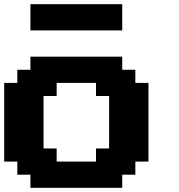

<svg xmlns="http://www.w3.org/2000/svg" viewBox="-20 -895 852 915"><path d="M125 0H562.5V-62.5H625V-125H687.5V-500H625V-562.5H562.5V-625H125V-562.5H62.5V-500H0V-125H62.5V-62.5H125ZM437.5 -125H250V-187.5H187.5V-437.5H250V-500H437.5V-437.5H500V-187.5H437.5ZM125 -750H562.5V-875H125Z"/></svg>

Font: Faithful 32x
Style: Semibold
Weight: 400
Foundry: Faithful Resource Pack
Version: Version 1.0; January 27, 2023